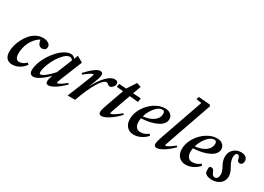

<svg xmlns="http://www.w3.org/2000/svg" viewBox="-14 -1439 2972 2164"><g transform="rotate(30 1472.0 -357.0)"><path d="M124.5 11.2Q76.2 11.2 50.8 -18.3Q25.4 -47.9 25.4 -102.1Q25.4 -139.2 36.4 -182.1Q47.4 -225.1 69.6 -268.1Q91.8 -311 121.6 -345.9Q151.4 -380.9 193.1 -402.8Q234.9 -424.8 280.8 -424.8Q322.3 -424.8 349.9 -407.7Q377.4 -390.6 377.4 -361.8Q377.4 -340.3 363.8 -327.1Q350.1 -314 326.2 -314Q299.3 -314 283.9 -332.5Q268.6 -351.1 262.2 -393.1Q218.3 -368.7 186.5 -324.7Q154.8 -280.8 140.1 -232.2Q125.5 -183.6 125.5 -135.3Q125.5 -53.7 177.7 -53.7Q198.7 -53.7 223.4 -64.9Q248 -76.2 268.6 -96.7L287.1 -80.1Q259.3 -38.1 215.3 -13.4Q171.4 11.2 124.5 11.2Z M399.4 11.2Q349.1 11.2 349.1 -49.8Q349.1 -85 362.1 -127.7Q375 -170.4 396.5 -211.4Q418 -252.4 447.5 -291.5Q477.1 -330.6 508.8 -359.9Q540.5 -389.2 575.7 -407Q610.8 -424.8 641.6 -424.8Q680.2 -424.8 698.7 -394.5L719.2 -445.3L796.9 -401.4L688 -132.3Q667 -81.1 667 -64.9Q667 -60.5 670.4 -60.5Q676.3 -60.5 687.7 -65.2Q699.2 -69.8 723.6 -85.7Q748 -101.6 778.3 -127L791 -113.8Q731 -53.2 679 -21.2Q627 10.7 596.2 10.7Q562 10.7 562 -24.4Q562 -51.8 581.1 -104.5Q531.2 -53.7 481.9 -21.2Q432.6 11.2 399.4 11.2ZM442.9 -74.7Q442.9 -52.2 457.5 -52.2Q478.5 -52.2 520.8 -85Q563 -117.7 606 -167.5L686.5 -365.2Q673.8 -390.6 646.5 -390.6Q605 -390.6 555.7 -331.3Q506.3 -272 474.6 -197.3Q442.9 -122.6 442.9 -74.7Z M842.8 0 954.1 -277.3Q978.5 -337.9 978.5 -349.6Q978.5 -354 974.6 -354Q968.8 -354 956.3 -348.4Q943.8 -342.8 919.2 -326.2Q894.5 -309.6 866.2 -284.7L851.6 -298.3Q969.2 -424.8 1023.4 -424.8Q1059.1 -424.8 1059.1 -389.2Q1059.1 -359.4 1028.8 -283.2L998.5 -208Q1053.2 -311.5 1109.4 -368.2Q1165.5 -424.8 1213.9 -424.8Q1236.3 -424.8 1246.6 -415.3Q1256.8 -405.8 1256.8 -384.3Q1256.8 -366.2 1238.8 -345.7Q1220.7 -325.2 1204.6 -325.2Q1183.1 -325.2 1167.5 -340.8Q1158.7 -349.6 1148.9 -349.6Q1109.4 -349.6 1053 -255.4Q996.6 -161.1 939.9 0Z M1286.6 11.2Q1251.5 11.2 1251.5 -24.4Q1251.5 -51.3 1280.3 -132.3L1358.9 -353.5L1273.4 -362.3L1280.3 -403.8L1374.5 -397.5L1375 -397.9L1450.7 -513.7L1506.8 -495.1L1469.2 -390.6L1572.8 -383.8L1565.4 -333L1452.6 -344.2L1378.4 -136.2Q1357.9 -78.6 1357.9 -67.4Q1357.9 -63.5 1361.8 -63.5Q1368.2 -63.5 1381.3 -68.8Q1394.5 -74.2 1423.1 -93Q1451.7 -111.8 1486.3 -141.1L1499 -127Q1434.6 -59.6 1377 -24.2Q1319.3 11.2 1286.6 11.2Z M1706.5 11.2Q1649.9 11.2 1616 -24.9Q1582 -61 1582 -124.5Q1582 -195.8 1624.3 -266.1Q1666.5 -336.4 1733.4 -380.6Q1800.3 -424.8 1868.2 -424.8Q1916 -424.8 1942.9 -400.6Q1969.7 -376.5 1969.7 -340.3Q1969.7 -276.9 1890.6 -237.1Q1811.5 -197.3 1686 -190.4Q1682.1 -166 1682.1 -146Q1682.1 -98.6 1702.1 -75Q1722.2 -51.3 1757.3 -51.3Q1813.5 -51.3 1858.4 -89.8L1874 -70.8Q1842.3 -33.7 1796.9 -11.2Q1751.5 11.2 1706.5 11.2ZM1847.2 -396.5Q1803.2 -396.5 1758.3 -343.3Q1713.4 -290 1693.4 -219.7Q1778.8 -228.5 1829.1 -266.1Q1879.4 -303.7 1879.4 -358.4Q1879.4 -376.5 1871.8 -386.7Q1864.3 -397 1847.2 -396.5Z M2005.9 11.2Q1970.7 11.2 1970.7 -24.4Q1970.7 -53.7 1998.5 -132.3L2189.5 -679.7L2120.1 -690.9L2131.8 -725.1L2281.2 -712.9L2292 -695.3L2095.7 -132.3Q2075.2 -75.7 2075.2 -64Q2075.2 -60.1 2079.1 -60.1Q2085 -60.1 2097.2 -64.9Q2109.4 -69.8 2134.8 -85.9Q2160.2 -102.1 2190.9 -127L2203.6 -112.8Q2144.5 -52.7 2091.3 -20.8Q2038.1 11.2 2005.9 11.2Z M2382.8 11.2Q2326.2 11.2 2292.2 -24.9Q2258.3 -61 2258.3 -124.5Q2258.3 -195.8 2300.5 -266.1Q2342.8 -336.4 2409.7 -380.6Q2476.6 -424.8 2544.4 -424.8Q2592.3 -424.8 2619.1 -400.6Q2646 -376.5 2646 -340.3Q2646 -276.9 2566.9 -237.1Q2487.8 -197.3 2362.3 -190.4Q2358.4 -166 2358.4 -146Q2358.4 -98.6 2378.4 -75Q2398.4 -51.3 2433.6 -51.3Q2489.7 -51.3 2534.7 -89.8L2550.3 -70.8Q2518.6 -33.7 2473.1 -11.2Q2427.7 11.2 2382.8 11.2ZM2523.4 -396.5Q2479.5 -396.5 2434.6 -343.3Q2389.6 -290 2369.6 -219.7Q2455.1 -228.5 2505.4 -266.1Q2555.7 -303.7 2555.7 -358.4Q2555.7 -376.5 2548.1 -386.7Q2540.5 -397 2523.4 -396.5Z M2629.4 -23.9Q2624 -47.4 2624 -77.6Q2624 -109.4 2649.9 -109.4Q2679.2 -109.4 2692.9 -71.8Q2709 -28.8 2738.3 -28.8Q2760.7 -28.8 2772 -46.6Q2783.2 -64.5 2783.2 -91.3Q2783.2 -128.9 2753.4 -182.1Q2721.7 -237.3 2721.7 -289.6Q2721.7 -350.6 2762.2 -387.7Q2802.7 -424.8 2858.9 -424.8Q2896 -424.8 2919.9 -406.2Q2943.8 -387.7 2943.8 -357.4Q2943.8 -336.9 2932.6 -321.8Q2921.4 -306.6 2903.3 -306.6Q2873 -306.6 2866.2 -344.7Q2863.3 -361.3 2855 -373Q2846.7 -384.8 2834.5 -384.8Q2819.3 -384.8 2810.8 -369.6Q2802.2 -354.5 2802.2 -330.1Q2802.2 -284.2 2832.5 -230.5Q2846.2 -206.5 2853 -192.9Q2859.9 -179.2 2866 -158Q2872.1 -136.7 2872.1 -115.7Q2872.1 -58.6 2829.3 -23.7Q2786.6 11.2 2722.7 11.2Q2658.7 11.2 2629.4 -23.9Z"/></g></svg>

Font: Elstob 18pt SemiBold
Style: Italic
Weight: 600
Italic angle: -20°
Designer: Peter S. Baker
Version: Version 1.015